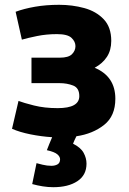

<svg xmlns="http://www.w3.org/2000/svg" viewBox="-20 -558 535 799"><path d="M202 221Q180 221 158 217.5Q136 214 114 208L132 121Q139 123 157.5 127.5Q176 132 194 132Q208 132 218.5 126.5Q229 121 230 107Q231 95 219 84.5Q207 74 175 67Q179 56 185 41.5Q191 27 197 13Q151 10 106.5 1Q62 -8 30 -22L57 -138Q78 -130 121.5 -119Q165 -108 220 -108Q310 -108 310 -158Q310 -192 284.5 -202Q259 -212 228 -212H111V-318H229Q265 -318 279.5 -332.5Q294 -347 294 -366Q294 -385 277.5 -400.5Q261 -416 217 -416Q173 -416 134 -408Q95 -400 71 -393L45 -509Q80 -522 126 -530Q172 -538 226 -538Q281 -538 330.5 -524.5Q380 -511 411.5 -478Q443 -445 443 -388Q443 -349 425 -321.5Q407 -294 374 -276Q460 -240 460 -147Q460 -75 413 -38Q366 -1 298 9Q294 17 290 25.5Q286 34 284 40Q316 56 328 78Q340 100 340 123Q340 171 302 196Q264 221 202 221Z"/></svg>

Font: Ubuntu Sans ExtraBold
Style: Regular
Weight: 800
Designer: Dalton Maag Ltd
Foundry: Dalton Maag Ltd
Version: Version 1.006; ttfautohint (v1.8.4.7-5d5b)